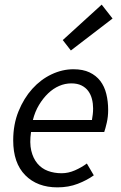

<svg xmlns="http://www.w3.org/2000/svg" viewBox="-20 -797 521 829"><path d="M286 -579 251 -624 419 -777 466 -717ZM37 -191Q37 -260 60 -316.5Q83 -373 119.5 -413.5Q156 -454 202.5 -476Q249 -498 297 -498Q338 -498 366.5 -484.5Q395 -471 413 -447.5Q431 -424 439 -391.5Q447 -359 447 -322Q447 -293 441 -267Q435 -241 430 -227H114Q107 -180 115 -146.5Q123 -113 141.5 -91Q160 -69 187 -59Q214 -49 246 -49Q275 -49 303.5 -61.5Q332 -74 355 -91L385 -40Q356 -19 316 -3.5Q276 12 228 12Q141 12 89 -40.5Q37 -93 37 -191ZM122 -279H377Q379 -291 380.5 -303Q382 -315 382 -329Q382 -350 377 -369.5Q372 -389 361 -404Q350 -419 332 -428Q314 -437 288 -437Q261 -437 235.5 -426Q210 -415 188 -394Q166 -373 148.5 -344Q131 -315 122 -279Z"/></svg>

Font: TypoPRO Source Sans Pro
Style: Italic
Weight: 400
Italic angle: -11°
Designer: Paul D. Hunt
Foundry: Adobe Systems Incorporated
Version: Version 1.075;PS 2.000;hotconv 1.0.86;makeotf.lib2.5.63406